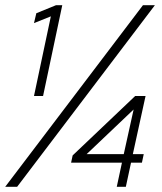

<svg xmlns="http://www.w3.org/2000/svg" viewBox="-28 -720 623 740"><path d="M422 0 442 -93H246L252 -121L493 -350H533L484 -126H526L519 -93H477L457 0ZM306 -126H449L487 -298ZM103 -350 168 -657 103 -631 112 -669 188 -700H212L138 -350ZM-8 0 523 -700H569L38 0Z"/></svg>

Font: Red Hat Display VF
Style: Italic
Weight: 300
Italic angle: -12°
Designer: Pentagram, MCKL
Foundry: Pentagram, MCKL
Version: Version 1.023